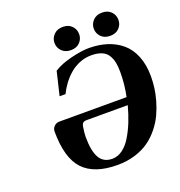

<svg xmlns="http://www.w3.org/2000/svg" viewBox="-156 -1012 1084 1158"><g transform="rotate(-20 386.5 -433.0)"><path d="M277.8 -210Q277.8 -118.7 303.5 -74.7Q329.1 -30.8 384.8 -30.8Q419.9 -30.8 451.2 -53.7Q482.4 -76.7 506.6 -116.9Q530.8 -157.2 549.1 -203.1Q567.4 -249 582 -303.2H318.8Q300.3 -303.2 293.2 -295.2Q286.1 -287.1 284.2 -272.9Q277.8 -234.4 277.8 -210ZM112.8 -304.2Q112.8 -323.7 126.7 -337.4Q140.6 -351.1 160.2 -351.1H591.8Q607.9 -427.2 607.9 -505.9Q607.9 -542 602.8 -567.6Q597.7 -593.3 584.2 -615.7Q570.8 -638.2 543.9 -649.7Q517.1 -661.1 477.1 -661.1Q438 -661.1 402.1 -646.7Q366.2 -632.3 338.1 -607.9Q310.1 -583.5 288.8 -554.9Q267.6 -526.4 252 -494.1H213.9L250 -645Q294.9 -673.8 363.8 -690.4Q432.6 -707 477.1 -707Q541.5 -707 594.5 -690.2Q647.5 -673.3 687.7 -639.2Q728 -605 750.5 -548.8Q772.9 -492.7 772.9 -418.9Q772.9 -384.3 768.3 -347.2Q763.7 -310.1 751.5 -267.1Q739.3 -224.1 720.9 -184.8Q702.6 -145.5 672.9 -108.4Q643.1 -71.3 605.7 -44.4Q568.4 -17.6 515.9 -1.2Q463.4 15.1 401.9 15.1Q253.4 15.1 183.1 -59.6Q112.8 -134.3 112.8 -304.2ZM374 -880.9Q411.1 -880.9 432.1 -858.9Q453.1 -836.9 453.1 -806.2Q453.1 -775.9 432.1 -753.9Q411.1 -731.9 374 -731.9Q337.9 -731.9 316.4 -753.9Q294.9 -775.9 294.9 -806.2Q294.9 -836.4 316.4 -858.6Q337.9 -880.9 374 -880.9ZM626 -880.9Q663.1 -880.9 684.1 -858.9Q705.1 -836.9 705.1 -806.2Q705.1 -775.9 684.1 -753.9Q663.1 -731.9 626 -731.9Q589.8 -731.9 568.4 -753.9Q546.9 -775.9 546.9 -806.2Q546.9 -836.4 568.4 -858.6Q589.8 -880.9 626 -880.9Z"/></g></svg>

Font: Linguistics Pro
Style: Bold Italic
Weight: 700
Italic angle: -12°
Designer: Stefan Peev, Context Ltd
Foundry: Stefan Peev, Context Ltd
Version: Version 001.000